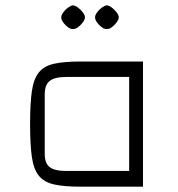

<svg xmlns="http://www.w3.org/2000/svg" viewBox="-20 -701 669 721"><path d="M282 0Q220 0 182.5 -8.5Q145 -17 125.5 -41.5Q106 -66 99.5 -112.5Q93 -159 93 -235Q93 -311 99.5 -357.5Q106 -404 125.5 -428.5Q145 -453 182.5 -461.5Q220 -470 282 -470H517V0ZM229 -59H465V-412H229Q185 -412 166.5 -397Q148 -382 148 -347V-123Q148 -88 166.5 -73.5Q185 -59 229 -59ZM254 -592Q246 -591 235.5 -598.5Q225 -606 217.5 -616.5Q210 -627 210 -636Q210 -644 217.5 -654.5Q225 -665 235.5 -672.5Q246 -680 254 -681Q263 -680 273 -672.5Q283 -665 291 -654.5Q299 -644 299 -636Q299 -628 291 -617Q283 -606 272.5 -598.5Q262 -591 254 -592ZM381 -592Q373 -591 362.5 -598.5Q352 -606 344.5 -616.5Q337 -627 337 -636Q337 -644 344.5 -654.5Q352 -665 362.5 -672.5Q373 -680 381 -681Q390 -680 400 -672.5Q410 -665 418 -654.5Q426 -644 426 -636Q426 -628 418 -617Q410 -606 399.5 -598.5Q389 -591 381 -592Z"/></svg>

Font: Changa ExtraLight ExtraLight
Style: Regular
Weight: 250
Version: Version 3.002; ttfautohint (v1.8.2)